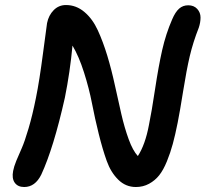

<svg xmlns="http://www.w3.org/2000/svg" viewBox="-20 -730 817 763"><path d="M76.2 13.2Q50.8 13.2 38.6 -3.9Q26.4 -21 32.2 -50.8Q35.2 -67.4 44.9 -91.3Q54.7 -115.2 66.2 -140.6Q77.6 -166 93.5 -219.7Q109.4 -273.4 123 -341.8Q136.7 -409.2 151.1 -519.8Q165.5 -630.4 167 -638.2Q173.3 -669.4 193.4 -689.7Q213.4 -710 242.2 -710Q282.7 -710 315.2 -682.6Q347.7 -655.3 368.7 -609.6Q389.6 -564 406.5 -508.3Q423.3 -452.6 436.5 -391.6Q449.7 -330.6 462.2 -276.6Q474.6 -222.7 491.2 -177Q507.8 -131.3 527.8 -109.9Q557.1 -154.8 571.8 -232.9Q582.5 -284.7 596.2 -375.5Q609.9 -466.3 624.5 -531Q639.2 -595.7 664.1 -652.8Q676.8 -682.6 691.9 -695.8Q707 -709 728 -709Q750.5 -709 763.7 -694.6Q776.9 -680.2 776.9 -660.4Q776.9 -640.6 770 -620.1Q747.1 -562 734.1 -506.8Q721.2 -451.7 708 -368.9Q694.8 -286.1 686 -242.2Q676.3 -193.4 666.7 -158.2Q657.2 -123 643.3 -88.9Q629.4 -54.7 612.8 -33.7Q596.2 -12.7 572.5 0.2Q548.8 13.2 520 13.2Q479.5 13.2 450 -15.9Q420.4 -44.9 404.1 -90.6Q387.7 -136.2 372.3 -198.2Q356.9 -260.3 345.5 -319.6Q334 -378.9 313.7 -442.6Q293.5 -506.3 268.1 -548.8Q258.3 -443.8 237.8 -341.8Q192.9 -141.6 144 -36.1Q119.6 13.2 76.2 13.2Z"/></svg>

Font: Shantell Sans Normal
Style: Italic
Weight: 500
Italic angle: -11.31°
Designer: Stephen Nixon, Anya Danilova, Shantell Martin
Foundry: Arrow Type
Version: Version 1.006;[559af2be0]